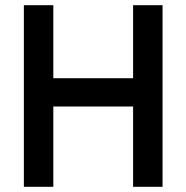

<svg xmlns="http://www.w3.org/2000/svg" viewBox="-20 -720 718 740"><path d="M72 0V-700H185.5V-418.5H493V-700H606.5V0H493V-309.5H185.5V0Z"/></svg>

Font: Cabin SemiCondensed SemiBold
Style: Regular
Weight: 600
Width: 4
Designer: Pablo Impallari
Foundry: Pablo Impallari. http://www.impallari.com Igino Marini. http://www.ikern.com
Version: Version 3.001